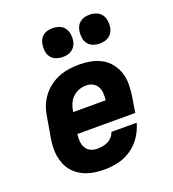

<svg xmlns="http://www.w3.org/2000/svg" viewBox="-139 -863 877 976"><g transform="rotate(-20 300.0 -375.0)"><path d="M261 8Q237 8 213 5Q189 2 167 -5.5Q145 -13 125.5 -26Q106 -39 91.5 -56Q77 -73 68 -94.5Q59 -116 55 -139Q51 -162 52 -186.5Q53 -211 57 -235L76 -345Q80 -373 90 -399.5Q100 -426 117.5 -449.5Q135 -473 159 -491Q183 -509 209.5 -519.5Q236 -530 264 -534Q292 -538 319 -538Q351 -538 382 -532Q413 -526 439.5 -511.5Q466 -497 485 -473Q504 -449 513.5 -420Q523 -391 523 -359Q523 -327 518 -295L504 -209H191Q188 -190 189.5 -171Q191 -152 199.5 -136Q208 -120 225 -112Q242 -104 261 -104Q275 -104 290 -106.5Q305 -109 318.5 -115.5Q332 -122 342.5 -134Q353 -146 357 -160H494Q484 -123 462 -89.5Q440 -56 407 -33Q374 -10 336 -1Q298 8 261 8ZM209 -321H385Q387 -340 386 -359Q385 -378 376.5 -393.5Q368 -409 352 -417.5Q336 -426 316 -426Q297 -426 278 -419Q259 -412 244 -398Q229 -384 221 -365Q213 -346 210 -327ZM456 -602Q438 -602 420.5 -608.5Q403 -615 392.5 -629Q382 -643 379.5 -661.5Q377 -680 380 -699Q382 -712 388.5 -724Q395 -736 406 -744Q417 -752 430 -755Q443 -758 456 -758Q475 -758 492 -751.5Q509 -745 519.5 -731Q530 -717 533 -698.5Q536 -680 533 -661Q531 -648 524 -636Q517 -624 506 -616Q495 -608 482 -605Q469 -602 456 -602ZM256 -602Q238 -602 220.5 -608.5Q203 -615 192.5 -629Q182 -643 179.5 -661.5Q177 -680 180 -699Q182 -712 188.5 -724Q195 -736 206 -744Q217 -752 230 -755Q243 -758 256 -758Q275 -758 292 -751.5Q309 -745 319.5 -731Q330 -717 333 -698.5Q336 -680 333 -661Q331 -648 324 -636Q317 -624 306 -616Q295 -608 282 -605Q269 -602 256 -602Z"/></g></svg>

Font: Iosevka Curly Slab HvExObl
Style: Regular
Weight: 900
Width: 7
Italic angle: -9°
Monospace: yes
Designer: Belleve Invis
Foundry: Belleve Invis
Version: Version 11.1.0; ttfautohint (v1.8.3)